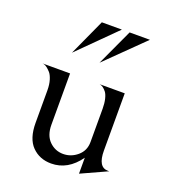

<svg xmlns="http://www.w3.org/2000/svg" viewBox="-117 -693 699 792"><g transform="rotate(20 232.0 -297.5)"><path d="M122 -447 195 -607H283ZM243 -447 317 -607H406ZM320 -58Q270 12 197 12Q146 12 113 -21.5Q80 -55 80 -124V-266Q80 -292 74 -311.5Q68 -331 59.5 -340.5Q51 -350 43 -356Q35 -362 29 -363L23 -364H144V-139Q144 -92 169.5 -67Q195 -42 230 -42Q265 -42 292.5 -65.5Q320 -89 320 -127V-273Q320 -297 315.5 -315.5Q311 -334 304 -343Q297 -352 290 -357Q283 -362 278 -363L274 -364H384V-113Q384 -40 428 -40H434L320 12Z"/></g></svg>

Font: Bellefair
Style: Regular
Weight: 400
Designer: Nick Shinn, Liron Lavi Turkenic
Foundry: Shinntype
Version: Version 1.003;PS 001.003;hotconv 1.0.88;makeotf.lib2.5.64775